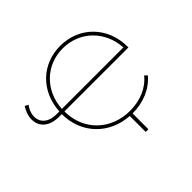

<svg xmlns="http://www.w3.org/2000/svg" viewBox="-150 -706 1014 1014"><g transform="rotate(-45 356.5 -199.5)"><path d="M181 -278C188 -406 283 -501 410 -501C537 -501 633 -406 640 -278ZM408 121H428V3H429C507 3 580 -26 627 -82L613 -96C570 -42 502 -16 429 -16C287 -16 181 -116 181 -259H659V-264C659 -414 551 -520 410 -520C273 -520 170 -421 162 -278H140C48 -278 24 -353 72 -418L53 -428C0 -345 32 -259 140 -259H161C161 -113 265 -7 408 2Z"/></g></svg>

Font: Montserrat-Alt1 Thin
Style: Regular
Weight: 100
Designer: Differentunic
Foundry: Differentunic
Version: Version 7.222